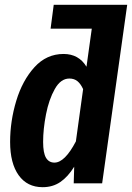

<svg xmlns="http://www.w3.org/2000/svg" viewBox="-20 -761 548 797"><path d="M404 0H286L288 -69Q262 -27 230.5 -5.5Q199 16 157 16Q93 16 57.5 -33.5Q22 -83 22 -172Q22 -258 47.5 -342.5Q73 -427 123 -482Q173 -537 244 -537Q307 -537 339 -484L361 -642H190L203 -741H508ZM325 -391Q315 -413 301.5 -424Q288 -435 268 -435Q232 -435 207.5 -391.5Q183 -348 171 -286.5Q159 -225 159 -172Q159 -126 171 -106Q183 -86 206 -86Q249 -86 295 -174Z"/></svg>

Font: Fira Sans Compressed SemiBold
Style: Italic
Weight: 600
Width: 1
Italic angle: -8°
Designer: bBox Type GmbH & Carrois Corporate GbR & Edenspiekermann AG
Foundry: bBox Type GmbH & Carrois Corporate GbR & Edenspiekermann AG
Version: Version 4.301